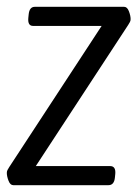

<svg xmlns="http://www.w3.org/2000/svg" viewBox="-23 -543 403 563"><path d="M16 0Q7 0 2 -13Q-3 -26 -3 -36Q-3 -41 -1 -44.5Q1 -48 4 -53L275 -467H74Q58 -467 60 -490L61 -500Q63 -523 79 -523H341Q350 -523 355 -510Q360 -497 360 -487Q360 -482 358 -478.5Q356 -475 353 -470L82 -56H300Q317 -56 315 -33L314 -23Q312 0 295 0Z"/></svg>

Font: Asap Condensed Condensed Light
Style: Italic
Weight: 300
Width: 3
Italic angle: -6°
Designer: Pablo Cosgaya
Foundry: Omnibus-Type
Version: Version 3.001; ttfautohint (v1.8.4.7-5d5b)